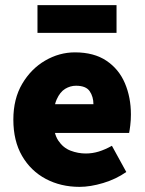

<svg xmlns="http://www.w3.org/2000/svg" viewBox="-20 -716 566 748"><path d="M290 12Q217 12 158.5 -19Q100 -50 66 -108.5Q32 -167 32 -250Q32 -331 66.5 -389.5Q101 -448 156 -480Q211 -512 272 -512Q346 -512 394.5 -479.5Q443 -447 466.5 -392Q490 -337 490 -270Q490 -248 487.5 -227.5Q485 -207 483 -198H168L166 -310H344Q344 -339 329.5 -360.5Q315 -382 276 -382Q254 -382 234 -370Q214 -358 201 -329Q188 -300 188 -250Q188 -197 207 -168.5Q226 -140 255 -129Q284 -118 314 -118Q340 -118 364.5 -125.5Q389 -133 416 -148L472 -46Q432 -18 382 -3Q332 12 290 12ZM126 -588V-696H434V-588Z"/></svg>

Font: Assistant ExtraLight ExtraBold
Style: Regular
Weight: 800
Version: Version 3.000